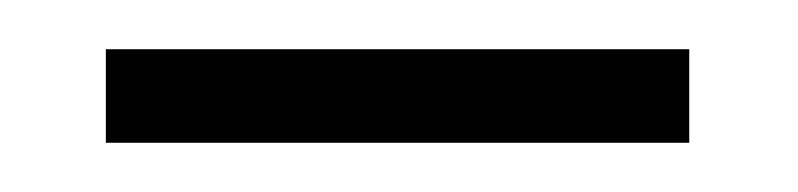

<svg xmlns="http://www.w3.org/2000/svg" viewBox="-20 -312 324 78"><path d="M23 -254H260V-292H23Z"/></svg>

Font: Noto Serif Devanagari SemiCondensed ExtraLight
Style: Regular
Weight: 200
Width: 4
Designer: Universal Thirst, Indian Type Foundry and the Monotype Design Team
Foundry: Monotype Imaging Inc.
Version: Version 2.004